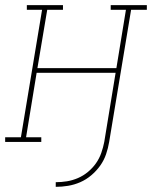

<svg xmlns="http://www.w3.org/2000/svg" viewBox="-57 -550 589 744"><path d="M159 174V156Q181 156 202.5 152.5Q224 149 245 140Q266 131 284 116Q302 101 315 82.5Q328 64 335.5 42.5Q343 21 347 0L391 -268H85L44 -18H103V0H-37V-18H24L106 -512H47V-530H187V-512H126L88 -286H394L431 -512H372V-530H512V-512H451L366 0Q362 24 354 47.5Q346 71 331.5 91.5Q317 112 297 129Q277 146 254 156Q231 166 207 170Q183 174 159 174Z"/></svg>

Font: Iosevka Curly Slab ThObl
Style: Regular
Weight: 100
Italic angle: -9°
Monospace: yes
Designer: Belleve Invis
Foundry: Belleve Invis
Version: Version 11.0.0; ttfautohint (v1.8.3)